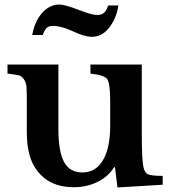

<svg xmlns="http://www.w3.org/2000/svg" viewBox="-20 -814 749 845"><path d="M465 -262V-366Q465 -447 452 -465.5Q439 -484 378 -490V-530H604V-227Q604 -111 611 -80Q616 -54 631.5 -47Q647 -40 696 -40V-1L497 11L486 -78H482Q457 -37 409.5 -13.5Q362 10 304 10Q197 10 141 -66Q98 -124 98 -231V-366Q98 -412 96.5 -431.5Q95 -451 85 -465.5Q75 -480 61 -483Q47 -486 13 -490V-530H237V-247Q237 -147 262 -101Q287 -55 342 -55Q402 -55 433 -109Q465 -161 465 -262ZM168 -660H122Q132 -719 165 -756.5Q198 -794 241 -794Q265 -794 328 -770Q384 -748 407 -748Q426 -748 437.5 -757.5Q449 -767 456 -790H501Q493 -732 457 -688Q427 -652 384 -652Q352 -652 299 -677Q250 -700 212 -700Q195 -700 185.5 -691Q176 -682 168 -660Z"/></svg>

Font: Libre Baskerville
Style: Bold
Weight: 700
Designer: Pablo Impallari, Rodrigo Fuenzalida
Foundry: Pablo Impallari, Rodrigo Fuenzalida
Version: Version 1.000